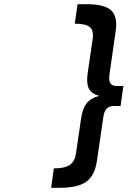

<svg xmlns="http://www.w3.org/2000/svg" viewBox="-20 -763 604 909"><path d="M222.2 126 234.9 34.2Q287.1 34.2 310.8 17.6Q334.5 1 339.8 -37.1L363.8 -201.2Q370.6 -249 390.4 -274.2Q410.2 -299.3 450.2 -309.1Q413.6 -318.4 400.9 -343Q388.2 -367.7 395 -416L418.9 -580.1Q424.3 -618.2 405.3 -634.5Q386.2 -650.9 334 -650.9L347.2 -743.2H390.1Q474.1 -743.2 505.9 -714.1Q537.6 -685.1 527.8 -616.2L498 -409.2Q494.6 -380.9 502.7 -368.4Q510.7 -356 533.2 -356H564L550.8 -261.2H520Q497.6 -261.2 485.1 -248.8Q472.7 -236.3 469.2 -208L439 -2Q429.2 67.4 389.2 96.7Q349.1 126 265.1 126Z"/></svg>

Font: Trueno
Style: Italic
Weight: 400
Designer: Julieta Ulanovsky
Foundry: Julieta Ulanovsky
Version: Version 3.001b | FøM Fix